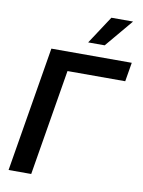

<svg xmlns="http://www.w3.org/2000/svg" viewBox="-102 -1030 819 1100"><g transform="rotate(10 307.5 -480.5)"><path d="M614.7 -727.3 596.2 -616.8H260.3L158 0H26.3L147 -727.3ZM348.4 -799 454.9 -961.3H581L444.6 -799Z"/></g></svg>

Font: Inter UI Semi Bold
Style: Italic
Weight: 600
Italic angle: -9.39999°
Designer: Rasmus Andersson
Foundry: rsms
Version: 3.2;8d6f07862